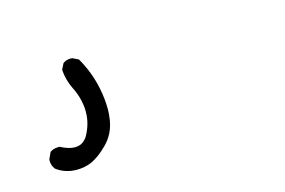

<svg xmlns="http://www.w3.org/2000/svg" viewBox="-45 -44 590 397"><g transform="rotate(-15 250.0 154.0)"><path d="M79.1 266.6Q96.2 266.6 109.9 260.7Q127.4 253.4 147.2 233.4Q167 213.4 171.4 184.6Q173.3 172.9 173.3 162.1Q173.3 140.1 168.5 116.7Q161.1 80.1 142.1 47.4L129.9 41.5Q127.9 41 126 41Q116.2 41 109.4 46.4L103 59.1Q104.5 81.1 114.3 101.1Q126.5 125 127.9 150.9Q127.9 153.8 127.9 156.2Q127.9 180.2 115.2 203.6Q112.8 208.5 108.9 211.9Q100.6 220.7 87.4 220.7Q74.2 220.7 56.6 211.4Q55.7 211.4 53.7 211.4Q51.8 211.4 48.3 211.9Q41.5 212.9 36.1 216.8L29.8 230.5Q29.3 232.4 29.3 233.9Q29.3 244.1 35.6 252.4Q54.2 266.6 79.1 266.6Z"/></g></svg>

Font: Bakudai
Style: ExtraLight
Weight: 200
Version: Version 1.48